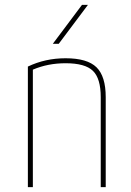

<svg xmlns="http://www.w3.org/2000/svg" viewBox="-20 -770 540 790"><path d="M250 -530.3Q338.9 -530.3 377 -493.2Q415 -456.1 415 -370.1V0H394.5V-370.1Q394.5 -447.3 362.3 -478.5Q330.1 -509.8 250 -509.8Q176.8 -509.8 115.2 -483.4V0H94.7V-496.1Q166 -530.3 250 -530.3ZM197.3 -589.8 317.4 -750H341.8L221.7 -589.8Z"/></svg>

Font: Mgen+ 1mn thin
Style: Regular
Weight: 100
Designer: [Source Han Sans]
Ryoko NISHIZUKA  (kana & ideographs); Paul D. Hunt (Latin, Greek & Cyrillic); Wenlong ZHANG  (bopomofo
Version: Version 1.059.20150602